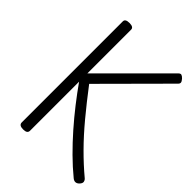

<svg xmlns="http://www.w3.org/2000/svg" viewBox="-308 -1270 1440 1440"><g transform="rotate(45 412.0 -549.5)"><path d="M202 14Q180 14 169 6.5Q158 -1 158 -16V-1088Q158 -1115 202 -1115Q246 -1115 246 -1088V-624L728 -1106Q741 -1119 752 -1115.5Q763 -1112 776 -1098Q790 -1082 791 -1071.5Q792 -1061 782 -1051L311 -578Q397 -465 476 -370Q555 -275 632.5 -197Q710 -119 788 -54Q799 -45 802 -30Q805 -15 786 4Q773 16 759 16.5Q745 17 730 5Q665 -48 599.5 -113Q534 -178 472 -248.5Q410 -319 353 -392Q296 -465 246 -536V-16Q246 -1 235.5 6.5Q225 14 202 14Z"/></g></svg>

Font: Playwrite FR Moderne
Style: Regular
Weight: 400
Designer: Veronika Burian, José Scaglione
Foundry: TypeTogether
Version: Version 1.002